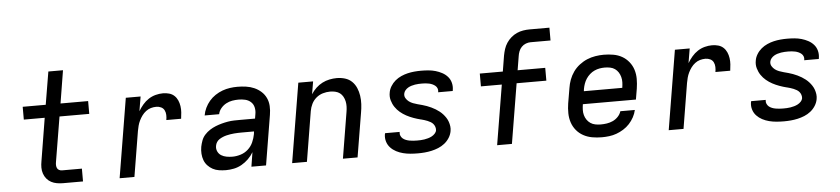

<svg xmlns="http://www.w3.org/2000/svg" viewBox="-44 -991 5488 1254"><g transform="rotate(-5 2700.0 -363.5)"><path d="M328 0Q307 0 287 -3.5Q267 -7 250 -16Q233 -25 220.5 -40Q208 -55 201.5 -74Q195 -93 195 -113.5Q195 -134 199 -155L245 -436H108V-520H259L295 -735H391L356 -520H537V-436H342L293 -141Q291 -131 291.5 -120.5Q292 -110 296 -101.5Q300 -93 309 -88.5Q318 -84 328 -84H458V0Z M698 0 784 -520H881L865 -425Q878 -447 895 -467Q912 -487 933.5 -501Q955 -515 979.5 -521.5Q1004 -528 1028 -528Q1049 -528 1068.5 -522.5Q1088 -517 1102 -504Q1116 -491 1124 -473Q1132 -455 1135 -434.5Q1138 -414 1136.5 -393.5Q1135 -373 1132 -352H1035Q1038 -368 1037.5 -385Q1037 -402 1030 -416Q1023 -430 1008.5 -437Q994 -444 977 -444Q959 -444 941.5 -439Q924 -434 909 -422.5Q894 -411 883 -396Q872 -381 864 -364.5Q856 -348 851.5 -331Q847 -314 844 -297L795 0Z M1395 8Q1395 8 1395 8Q1395 8 1395 8H1394Q1372 8 1349.5 4.5Q1327 1 1308.5 -9Q1290 -19 1275.5 -34.5Q1261 -50 1253.5 -70Q1246 -90 1244.5 -112.5Q1243 -135 1247 -158Q1251 -178 1258.5 -198.5Q1266 -219 1281 -235.5Q1296 -252 1314.5 -264Q1333 -276 1353 -284Q1373 -292 1393.5 -297.5Q1414 -303 1434.5 -306.5Q1455 -310 1475.5 -310.5Q1496 -311 1517 -311H1613L1618 -341Q1622 -363 1617 -384.5Q1612 -406 1596.5 -420Q1581 -434 1560 -439Q1539 -444 1516 -444Q1496 -444 1475 -440.5Q1454 -437 1434.5 -426.5Q1415 -416 1400.5 -398.5Q1386 -381 1382 -360H1287Q1291 -385 1302.5 -409Q1314 -433 1331 -453Q1348 -473 1370.5 -488Q1393 -503 1417.5 -512Q1442 -521 1467 -524.5Q1492 -528 1516 -528Q1545 -528 1573 -524Q1601 -520 1626 -509Q1651 -498 1671 -480Q1691 -462 1702.5 -437.5Q1714 -413 1715.5 -384.5Q1717 -356 1712 -327L1658 0H1562L1577 -94Q1563 -70 1542.5 -50Q1522 -30 1498 -16.5Q1474 -3 1447.5 2.5Q1421 8 1395 8ZM1445 -76Q1471 -76 1498.5 -84.5Q1526 -93 1547.5 -112.5Q1569 -132 1580.5 -158Q1592 -184 1597 -211L1599 -228H1517Q1505 -228 1492.5 -227.5Q1480 -227 1468 -226Q1456 -225 1443.5 -223Q1431 -221 1418.5 -218Q1406 -215 1394 -210Q1382 -205 1371 -198Q1360 -191 1353 -180Q1346 -169 1344 -157Q1340 -137 1348 -119.5Q1356 -102 1371.5 -92.5Q1387 -83 1406 -79.5Q1425 -76 1445 -76Z M1829 0 1915 -520H2012L1998 -437Q2012 -459 2031 -477Q2050 -495 2072.5 -506.5Q2095 -518 2119.5 -523Q2144 -528 2167 -528Q2196 -528 2222 -520Q2248 -512 2266.5 -494Q2285 -476 2295.5 -451.5Q2306 -427 2310 -400Q2314 -373 2312.5 -345Q2311 -317 2306 -289L2258 0H2162L2212 -303Q2215 -320 2215.5 -337.5Q2216 -355 2212.5 -371.5Q2209 -388 2201 -402.5Q2193 -417 2180.5 -426.5Q2168 -436 2151 -440Q2134 -444 2117 -444Q2093 -444 2069 -437Q2045 -430 2025.5 -413.5Q2006 -397 1995 -374.5Q1984 -352 1980 -328L1926 0Z M2654 8Q2629 8 2604.5 6Q2580 4 2556.5 -2Q2533 -8 2512 -19Q2491 -30 2475 -47Q2459 -64 2452 -87Q2445 -110 2449 -135Q2450 -137 2450 -138.5Q2450 -140 2451 -142H2546Q2546 -141 2546 -140.5Q2546 -140 2546 -139Q2544 -127 2549 -116Q2554 -105 2562.5 -98Q2571 -91 2582.5 -86.5Q2594 -82 2605.5 -80Q2617 -78 2629.5 -77Q2642 -76 2654 -76Q2666 -76 2678.5 -76.5Q2691 -77 2703 -79Q2715 -81 2727.5 -84.5Q2740 -88 2751.5 -94Q2763 -100 2772.5 -110Q2782 -120 2784 -132Q2785 -144 2781.5 -154.5Q2778 -165 2771 -173.5Q2764 -182 2754.5 -187.5Q2745 -193 2734.5 -197.5Q2724 -202 2713.5 -205Q2703 -208 2692 -211H2691Q2667 -217 2643.5 -225.5Q2620 -234 2598.5 -245.5Q2577 -257 2558.5 -272.5Q2540 -288 2526.5 -308Q2513 -328 2506 -352.5Q2499 -377 2504 -403Q2507 -424 2519.5 -444.5Q2532 -465 2550 -480Q2568 -495 2589.5 -504.5Q2611 -514 2632.5 -519Q2654 -524 2676 -526Q2698 -528 2720 -528Q2744 -528 2768 -526Q2792 -524 2814.5 -517.5Q2837 -511 2857.5 -500Q2878 -489 2893 -472Q2908 -455 2914 -432Q2920 -409 2916 -385Q2916 -383 2915.5 -381.5Q2915 -380 2915 -378H2819Q2819 -379 2819.5 -379.5Q2820 -380 2820 -381Q2822 -393 2818 -403.5Q2814 -414 2805.5 -421Q2797 -428 2787 -432.5Q2777 -437 2766 -439.5Q2755 -442 2743 -443Q2731 -444 2720 -444Q2708 -444 2696.5 -443.5Q2685 -443 2673 -441Q2661 -439 2649.5 -435.5Q2638 -432 2627.5 -426Q2617 -420 2608.5 -410Q2600 -400 2598 -388Q2595 -372 2603 -358.5Q2611 -345 2623 -336Q2635 -327 2649.5 -321.5Q2664 -316 2679 -312Q2694 -308 2709 -304Q2724 -300 2738.5 -294.5Q2753 -289 2767 -282.5Q2781 -276 2794 -268Q2807 -260 2818.5 -251Q2830 -242 2840 -231Q2850 -220 2858.5 -207Q2867 -194 2872 -179.5Q2877 -165 2879 -149.5Q2881 -134 2878 -118Q2874 -95 2861 -74.5Q2848 -54 2829 -39Q2810 -24 2788 -15Q2766 -6 2743.5 -1Q2721 4 2698.5 6Q2676 8 2654 8Z M3173 0 3238 -392H3101V-476H3252L3269 -580Q3273 -601 3279.5 -621.5Q3286 -642 3298.5 -661Q3311 -680 3328.5 -695Q3346 -710 3366 -719Q3386 -728 3407.5 -731.5Q3429 -735 3449 -735H3580V-651H3449Q3434 -651 3418 -645Q3402 -639 3390 -626.5Q3378 -614 3372 -598Q3366 -582 3364 -567L3349 -476H3530V-392H3335L3270 0Z M3859 8Q3827 8 3796 2.5Q3765 -3 3738.5 -17.5Q3712 -32 3693 -55Q3674 -78 3664.5 -106.5Q3655 -135 3654.5 -167Q3654 -199 3659 -231L3676 -331Q3680 -358 3690 -385Q3700 -412 3717 -436Q3734 -460 3758 -478.5Q3782 -497 3808.5 -508Q3835 -519 3863 -523.5Q3891 -528 3918 -528Q3950 -528 3981 -522.5Q4012 -517 4037.5 -502.5Q4063 -488 4082 -464.5Q4101 -441 4110 -412.5Q4119 -384 4119 -352.5Q4119 -321 4114 -289L4102 -218H3754V-217Q3751 -199 3750.5 -181Q3750 -163 3754.5 -146.5Q3759 -130 3768.5 -116Q3778 -102 3792 -92.5Q3806 -83 3823.5 -79.5Q3841 -76 3859 -76Q3879 -76 3899 -79Q3919 -82 3938 -90.5Q3957 -99 3972.5 -115Q3988 -131 3994 -151H4089Q4084 -127 4071.5 -104Q4059 -81 4041.5 -62Q4024 -43 4001.5 -29Q3979 -15 3955.5 -6.5Q3932 2 3907.5 5Q3883 8 3859 8ZM4020 -302V-303Q4023 -321 4023.5 -338.5Q4024 -356 4019.5 -373Q4015 -390 4006 -404Q3997 -418 3983.5 -427.5Q3970 -437 3952.5 -440.5Q3935 -444 3917 -444Q3900 -444 3883 -441Q3866 -438 3849.5 -430.5Q3833 -423 3819 -410.5Q3805 -398 3795 -383Q3785 -368 3779 -351Q3773 -334 3770 -317L3768 -302Z M4298 0 4384 -520H4481L4465 -425Q4478 -447 4495 -467Q4512 -487 4533.5 -501Q4555 -515 4579.5 -521.5Q4604 -528 4628 -528Q4649 -528 4668.5 -522.5Q4688 -517 4702 -504Q4716 -491 4724 -473Q4732 -455 4735 -434.5Q4738 -414 4736.5 -393.5Q4735 -373 4732 -352H4635Q4638 -368 4637.5 -385Q4637 -402 4630 -416Q4623 -430 4608.5 -437Q4594 -444 4577 -444Q4559 -444 4541.5 -439Q4524 -434 4509 -422.5Q4494 -411 4483 -396Q4472 -381 4464 -364.5Q4456 -348 4451.5 -331Q4447 -314 4444 -297L4395 0Z M5054 8Q5029 8 5004.5 6Q4980 4 4956.5 -2Q4933 -8 4912 -19Q4891 -30 4875 -47Q4859 -64 4852 -87Q4845 -110 4849 -135Q4850 -137 4850 -138.5Q4850 -140 4851 -142H4946Q4946 -141 4946 -140.5Q4946 -140 4946 -139Q4944 -127 4949 -116Q4954 -105 4962.5 -98Q4971 -91 4982.5 -86.5Q4994 -82 5005.5 -80Q5017 -78 5029.5 -77Q5042 -76 5054 -76Q5066 -76 5078.5 -76.5Q5091 -77 5103 -79Q5115 -81 5127.5 -84.5Q5140 -88 5151.5 -94Q5163 -100 5172.5 -110Q5182 -120 5184 -132Q5185 -144 5181.5 -154.5Q5178 -165 5171 -173.5Q5164 -182 5154.5 -187.5Q5145 -193 5134.5 -197.5Q5124 -202 5113.5 -205Q5103 -208 5092 -211H5091Q5067 -217 5043.5 -225.5Q5020 -234 4998.5 -245.5Q4977 -257 4958.5 -272.5Q4940 -288 4926.5 -308Q4913 -328 4906 -352.5Q4899 -377 4904 -403Q4907 -424 4919.5 -444.5Q4932 -465 4950 -480Q4968 -495 4989.5 -504.5Q5011 -514 5032.5 -519Q5054 -524 5076 -526Q5098 -528 5120 -528Q5144 -528 5168 -526Q5192 -524 5214.5 -517.5Q5237 -511 5257.5 -500Q5278 -489 5293 -472Q5308 -455 5314 -432Q5320 -409 5316 -385Q5316 -383 5315.5 -381.5Q5315 -380 5315 -378H5219Q5219 -379 5219.5 -379.5Q5220 -380 5220 -381Q5222 -393 5218 -403.5Q5214 -414 5205.5 -421Q5197 -428 5187 -432.5Q5177 -437 5166 -439.5Q5155 -442 5143 -443Q5131 -444 5120 -444Q5108 -444 5096.5 -443.5Q5085 -443 5073 -441Q5061 -439 5049.5 -435.5Q5038 -432 5027.5 -426Q5017 -420 5008.5 -410Q5000 -400 4998 -388Q4995 -372 5003 -358.5Q5011 -345 5023 -336Q5035 -327 5049.5 -321.5Q5064 -316 5079 -312Q5094 -308 5109 -304Q5124 -300 5138.5 -294.5Q5153 -289 5167 -282.5Q5181 -276 5194 -268Q5207 -260 5218.5 -251Q5230 -242 5240 -231Q5250 -220 5258.5 -207Q5267 -194 5272 -179.5Q5277 -165 5279 -149.5Q5281 -134 5278 -118Q5274 -95 5261 -74.5Q5248 -54 5229 -39Q5210 -24 5188 -15Q5166 -6 5143.5 -1Q5121 4 5098.5 6Q5076 8 5054 8Z"/></g></svg>

Font: Iosevka SS04 Md Ex Obl
Style: Regular
Weight: 500
Width: 7
Italic angle: -9°
Monospace: yes
Designer: Belleve Invis
Foundry: Belleve Invis
Version: Version 19.0.0; ttfautohint (v1.8.4)